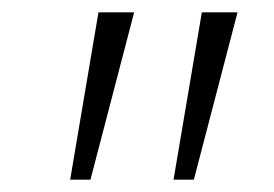

<svg xmlns="http://www.w3.org/2000/svg" viewBox="-20 -710 446 312"><path d="M140 -690 94 -418H127L198 -690ZM308 -690 262 -418H295L366 -690Z"/></svg>

Font: SpinnyJost
Style: Regular
Weight: 300
Version: Version 3.710